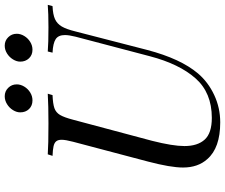

<svg xmlns="http://www.w3.org/2000/svg" viewBox="-89 -839 942 804"><g transform="rotate(-90 382.0 -437.0)"><path d="M83 0ZM380.9 -888.2Q401.9 -888.2 416.3 -873.5Q430.7 -858.9 430.7 -837.9Q430.7 -821.8 421.4 -806.4Q412.1 -791 396.7 -781.5Q381.3 -772 363.8 -772Q341.3 -772 327.4 -786.4Q313.5 -800.8 313.5 -823.2Q313.5 -838.4 322.8 -853.5Q332 -868.7 347.7 -878.4Q363.3 -888.2 380.9 -888.2ZM592.8 -888.2Q613.8 -888.2 628.2 -873.5Q642.6 -858.9 642.6 -837.9Q642.6 -821.8 633.3 -806.4Q624 -791 608.6 -781.5Q593.3 -772 575.7 -772Q553.7 -772 539.8 -786.6Q525.9 -801.3 525.9 -823.2Q525.9 -838.4 535.2 -853.5Q544.4 -868.7 559.8 -878.4Q575.2 -888.2 592.8 -888.2ZM637.2 -636.2Q637.2 -663.6 620.1 -674.8Q603 -686 563.5 -688L568.4 -708Q602.5 -705.1 669.4 -705.1Q729.5 -705.1 763.7 -708L758.3 -688Q723.1 -686.5 703.9 -677.7Q684.6 -668.9 673.1 -649.4Q661.6 -629.9 652.3 -591.8L574.7 -291Q538.1 -151.9 476.6 -79.1Q439.9 -36.1 386.2 -11Q332.5 14.2 271.5 14.2Q164.6 14.2 117.7 -40Q82.5 -79.1 82.5 -141.6Q82.5 -193.4 107.4 -288.1L190.4 -602.1Q198.7 -633.8 198.7 -649.9Q198.7 -665 192.1 -672.9Q185.5 -680.7 171.4 -683.8Q157.2 -687 131.3 -688L137.7 -708Q177.7 -705.1 266.6 -705.1Q343.3 -705.1 391.6 -708L385.7 -688Q349.1 -686.5 331.1 -680.2Q313 -673.8 302.7 -656.7Q292.5 -639.6 282.7 -602.1L194.3 -271Q172.4 -184.6 172.4 -135.7Q172.4 -80.6 199.5 -50.8Q226.6 -21 290.5 -21Q395.5 -21 455.8 -89.1Q516.1 -157.2 548.3 -279.8L630.4 -591.8Q637.2 -619.1 637.2 -636.2Z"/></g></svg>

Font: TypoPRO Playfair Display
Style: Italic
Weight: 400
Italic angle: -14°
Designer: Claus Eggers Sørensen
Foundry: Claus Eggers Sørensen
Version: Version 1.004;PS 001.004;hotconv 1.0.70;makeotf.lib2.5.58329